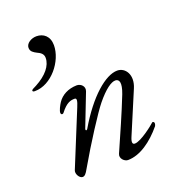

<svg xmlns="http://www.w3.org/2000/svg" viewBox="-131 -813 865 936"><g transform="rotate(-20 301.5 -345.0)"><path d="M227 -636C227 -683 197 -706 161 -706C134 -706 106 -689 106 -666C106 -646 121 -638 136 -630C151 -623 168 -614 168 -592C168 -551 135 -511 77 -480C62 -472 52 -469 52 -463C52 -458 57 -457 64 -457C150 -457 227 -554 227 -636ZM139 16C150 16 158 7 170 -15C235 -128 318 -256 349 -294C393 -348 428 -373 450 -372C469 -371 479 -352 458 -297C423 -208 383 -119 344 -30C334 -8 357 14 375 14C438 14 503 -33 555 -96C557 -99 559 -105 559 -110C559 -115 555 -119 551 -119C550 -119 549 -119 548 -118C538 -108 466 -50 434 -50C422 -50 418 -60 429 -86L521 -304C548 -367 516 -414 474 -414C413 -414 322 -337 240 -197C238 -194 236 -192 234 -192C231 -192 229 -195 231 -201L297 -371C306 -395 285 -414 264 -414C219 -413 184 -394 164 -364C156 -352 142 -326 143 -314C144 -308 147 -306 150 -306C153 -306 156 -307 158 -310C190 -352 212 -356 232 -356C245 -356 242 -341 230 -312L114 -28C107 -11 123 16 139 16Z"/></g></svg>

Font: EB Garamond
Style: Italic
Weight: 400
Italic angle: -17.2°
Designer: Georg Duffner and Octavio Pardo
Foundry: Georg Duffner
Version: Version 1.000;PS 001.000;hotconv 1.0.88;makeotf.lib2.5.64775